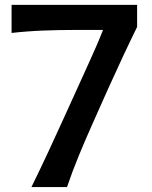

<svg xmlns="http://www.w3.org/2000/svg" viewBox="-20 -758 615 778"><path d="M107.4 0Q142.1 -70.8 175.5 -142.3Q209 -213.9 240.2 -283.2L339.4 -501.5Q355 -535.6 369.6 -569.3Q384.3 -603 397.5 -636.7H288.6Q223.6 -636.7 158 -634.3Q92.3 -631.8 26.9 -624.5V-738.3H535.6V-648.9Q506.8 -590.3 478.5 -529.8Q450.2 -469.2 420.4 -403.3L355 -256.8Q326.7 -193.4 300 -128.9Q273.4 -64.5 251.5 0Z"/></svg>

Font: Pinar DS4-Medium
Style: Regular
Weight: 500
Designer: Amin Abedi
Version: Version 2.000